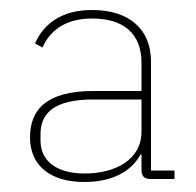

<svg xmlns="http://www.w3.org/2000/svg" viewBox="-20 -724 393 384"><path d="M329 -383H282V-601C282 -666 238 -704 164 -704C105 -704 68 -678 50 -637L65 -629C83 -670 120 -687 164 -687C226 -687 263 -658 263 -598V-542H167C73 -542 40 -505 40 -449C40 -395 78 -360 149 -360C212 -360 246 -387 261 -415H263V-385C263 -372 268 -366 281 -366H329ZM263 -525V-461C263 -404 210 -377 149 -377C96 -377 61 -400 61 -443V-456C61 -498 89 -525 166 -525Z"/></svg>

Font: IBM Plex Thai Thin
Style: Regular
Weight: 100
Designer: Mike Abbink, Paul van der Laan, Pieter van Rosmalen, Ben Mitchell, Mark Frömberg
Foundry: Bold Monday
Version: Version 1.0